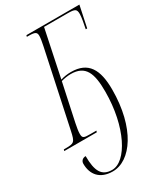

<svg xmlns="http://www.w3.org/2000/svg" viewBox="-253 -806 985 1149"><g transform="rotate(-30 239.5 -231.5)"><path d="M173 251C298 251 414 90 414 -176C414 -313 372 -390 252 -390C227 -390 201 -386 180 -379L248 -704H410C464 -704 472 -697 472 -663C472 -644 464 -599 457 -567H467L498 -714H132L129 -704H142C188 -704 197 -696 197 -672C197 -657 193 -633 187 -605L76 -84C61 -14 55 -10 -6 -10H-16L-19 0H206L209 -10H170C123 -10 113 -12 113 -42C113 -61 117 -83 123 -113L178 -370C198 -376 224 -380 244 -380C347 -380 372 -312 372 -186C372 57 273 241 174 241C103 241 77 195 77 90C56 90 42 104 42 123C42 198 85 251 173 251Z"/></g></svg>

Font: Noto Serif Display ExtraCondensed ExtraLight
Style: Italic
Weight: 200
Width: 2
Italic angle: -12°
Designer: Monotype Design Team
Foundry: Monotype Imaging Inc.
Version: Version 2.009